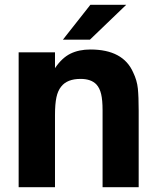

<svg xmlns="http://www.w3.org/2000/svg" viewBox="-20 -783 654 803"><path d="M58 0V-564H210V-498Q239 -541 274.5 -558.5Q310 -576 358 -576Q495 -576 537 -480Q553 -447 556.5 -413Q560 -379 560 -320V0H409V-322Q409 -364 403 -389.5Q397 -415 383 -430Q361 -453 317 -453Q261 -453 236 -421Q222 -404 216 -376Q210 -348 210 -302V0ZM356 -617H243L358 -763H508Z"/></svg>

Font: Open Sauce One ExtraBold
Style: Regular
Weight: 800
Designer: Alfredo Marco Pradil
Foundry: Creative Sauce Fz LLC
Version: Version 1.477